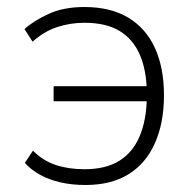

<svg xmlns="http://www.w3.org/2000/svg" viewBox="-20 -520 559 548"><path d="M224 8Q185 8 152.5 0.5Q120 -7 94.5 -21Q69 -35 51 -55L74 -90Q103 -61 139.5 -49Q176 -37 221 -37Q282 -37 320.5 -61Q359 -85 378.5 -131Q398 -177 399 -241L408 -231H133V-274H408L399 -259Q398 -320 379 -364Q360 -408 321.5 -431.5Q283 -455 221 -455Q180 -455 142.5 -442.5Q105 -430 73 -401L50 -437Q75 -460 118 -480Q161 -500 221 -500Q295 -500 345.5 -470Q396 -440 422 -383.5Q448 -327 448 -248Q448 -169 422 -111Q396 -53 346.5 -22.5Q297 8 224 8Z"/></svg>

Font: Nunito Sans 7pt SemiCondensed ExtraLight
Style: Regular
Weight: 250
Width: 4
Designer: Vernon Adams
Foundry: Vernon Adams
Version: Version 3.101;gftools[0.9.27]